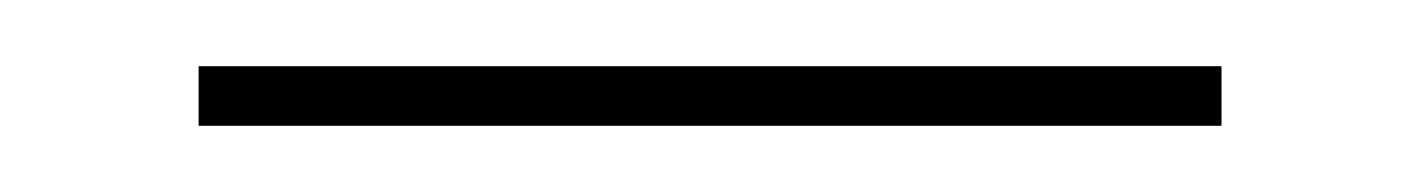

<svg xmlns="http://www.w3.org/2000/svg" viewBox="-20 -697 429 58"><path d="M40 -659V-677H349V-659Z"/></svg>

Font: SVN-Poppins Thin
Style: Regular
Weight: 100
Designer: Ninad Kale (Devanagari), Jonny Pinhorn (Latin)
Foundry: Indian Type Foundry
Version: Version 3.002 2017